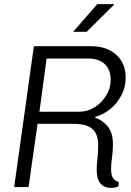

<svg xmlns="http://www.w3.org/2000/svg" viewBox="-20 -911 640 935"><path d="M520 4Q504 4 488 -3Q472 -10 461.5 -29Q451 -48 451 -85Q451 -108 454.5 -137.5Q458 -167 458 -207Q458 -257 430.5 -282.5Q403 -308 336 -308H163L119 0H49L145 -686H422Q500 -686 546 -644.5Q592 -603 592 -532Q592 -487 571.5 -447.5Q551 -408 517.5 -380.5Q484 -353 444 -342V-337Q478 -327 504 -296Q530 -265 530 -209Q530 -176 525.5 -143.5Q521 -111 521 -91Q521 -64 526.5 -51.5Q532 -39 540.5 -33.5Q549 -28 559 -23L556 -2Q550 0 540 2Q530 4 520 4ZM172 -367H366Q407 -367 441.5 -389Q476 -411 497.5 -446.5Q519 -482 519 -521Q519 -572 490 -599Q461 -626 410 -626H207ZM336 -756 454 -891H535V-888L402 -756Z"/></svg>

Font: Chivo Mono Medium ExtraLight
Style: Italic
Weight: 250
Italic angle: -8.05°
Monospace: yes
Version: Version 1.008